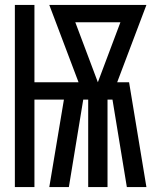

<svg xmlns="http://www.w3.org/2000/svg" viewBox="-20 -755 640 775"><path d="M40 0V-735H119V-423H297L179 -735H571L453 -423H501L571 0H492L434 -353H414V0H336V-353H316L258 0H179L238 -353H119V0ZM375 -423 466 -665H284Z"/></svg>

Font: Nova Nerd Font
Style: Regular
Weight: 400
Designer: Belleve Invis
Foundry: Belleve Invis
Version: Version 24.1.4; ttfautohint (v1.8.4);Nerd Fonts 3.1.1